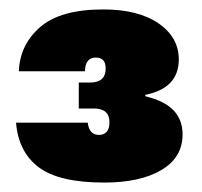

<svg xmlns="http://www.w3.org/2000/svg" viewBox="-20 -736 429 407"><path d="M20 -585Q22 -641 65 -678.5Q108 -716 199 -716Q273 -716 316 -686.5Q359 -657 359 -610Q359 -549 288 -535V-532Q329 -522 348 -502Q367 -482 367 -451Q367 -402 322 -375.5Q277 -349 201 -349Q105 -349 62 -381.5Q19 -414 14 -476H166Q169 -450 190 -450Q200 -450 206 -456.5Q212 -463 212 -477Q212 -506 179 -506H147V-561H171Q204 -561 204 -591Q204 -614 183 -614Q161 -614 160 -585Z"/></svg>

Font: Fz Poppins ExtBd
Style: Regular
Weight: 800
Designer: Ninad Kale (Devanagari), Jonny Pinhorn (Latin)
Foundry: Indian Type Foundry
Version: Vit hóa bi Vntype.Com & FontZin.Com